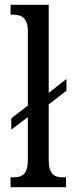

<svg xmlns="http://www.w3.org/2000/svg" viewBox="-20 -780 302 800"><path d="M24 0H255V-41H245C207 -41 183 -52 183 -115V-345L257 -402V-451L183 -393V-760H24V-719H33C64 -719 96 -710 96 -651V-340L27 -287V-240L96 -292V-115C96 -52 72 -41 33 -41H24Z"/></svg>

Font: Noto Serif Georgian ExtraCondensed
Style: Regular
Weight: 400
Width: 2
Designer: Monotype Design Team, Akaki Razmadze
Foundry: Google LLC
Version: Version 2.003